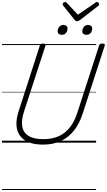

<svg xmlns="http://www.w3.org/2000/svg" viewBox="-20 -1418 1062 1908"><path d="M408 19Q321 19 263.5 -5Q206 -29 176 -73Q146 -117 143.5 -178Q141 -239 165 -312L376 -966Q379 -976 386 -980.5Q393 -985 409 -985Q423 -985 429.5 -980.5Q436 -976 432 -965L218 -307Q191 -223 201 -162Q211 -101 263 -68Q315 -35 411 -35Q497 -35 562.5 -64Q628 -93 674.5 -152Q721 -211 749 -300L965 -966Q968 -976 975 -980.5Q982 -985 998 -985Q1027 -985 1021 -965L804 -296Q771 -191 715.5 -121Q660 -51 583.5 -16Q507 19 408 19ZM594 -1072Q576 -1072 564.5 -1080.5Q553 -1089 553 -1107Q553 -1131 568 -1150.5Q583 -1170 611 -1170Q628 -1170 639.5 -1161Q651 -1152 651 -1134Q651 -1110 636.5 -1091Q622 -1072 594 -1072ZM838 -1072Q821 -1072 809.5 -1080.5Q798 -1089 798 -1107Q798 -1131 813 -1150.5Q828 -1170 856 -1170Q873 -1170 884.5 -1161Q896 -1152 896 -1134Q896 -1110 881.5 -1091Q867 -1072 838 -1072ZM943 -1398Q952 -1398 958.5 -1390.5Q965 -1383 965 -1376Q965 -1370 963 -1366.5Q961 -1363 956 -1359L776 -1220Q766 -1213 759.5 -1210Q753 -1207 745 -1207Q738 -1207 732.5 -1210.5Q727 -1214 721 -1221L609 -1361Q606 -1366 604.5 -1370Q603 -1374 603 -1377Q603 -1387 612 -1392.5Q621 -1398 628 -1398Q635 -1398 638.5 -1395Q642 -1392 646 -1387L754 -1272L922 -1387Q930 -1392 933.5 -1395Q937 -1398 943 -1398ZM0 460H935V470H0ZM0 -20H935V0H0ZM0 -505H935V-500H0ZM0 -980H935V-970H0Z"/></svg>

Font: Playwrite NO Guides
Style: Regular
Weight: 400
Designer: Veronika Burian, José Scaglione
Foundry: TypeTogether
Version: Version 1.003